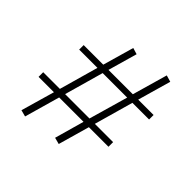

<svg xmlns="http://www.w3.org/2000/svg" viewBox="-161 -721 936 936"><g transform="rotate(45 307.0 -253.0)"><path d="M571 -355H456L399 -153H525V-121H390L344 41L310 32L353 -121H185L133 62L99 53L149 -121H43V-153H158L215 -355H89V-386H224L270 -547L303 -537L260 -386H428L480 -568L514 -558L465 -386H571ZM362 -153 420 -355H251L194 -153Z"/></g></svg>

Font: EauTestSC Light
Style: Regular
Weight: 300
Designer: Christian Thalmann (Catharsis Fonts)
Version: Version 0.001;PS 000.001;hotconv 1.0.88;makeotf.lib2.5.64775